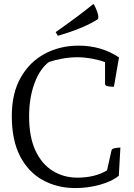

<svg xmlns="http://www.w3.org/2000/svg" viewBox="-20 -944 682 976"><path d="M592 -194 584 -51Q552 -23 490 -5.5Q428 12 363 12Q271 12 197.5 -28.5Q124 -69 82 -150Q40 -231 40 -354Q40 -471 86 -551Q132 -631 209 -671.5Q286 -712 379 -712Q496 -712 585 -652L559 -503Q555 -503 544 -503.5Q533 -504 523.5 -507Q514 -510 514 -517V-628Q489 -638 449 -645.5Q409 -653 373 -653Q336 -653 297 -646Q258 -639 229 -629Q183 -595 155.5 -521Q128 -447 128 -352Q128 -247 160.5 -178Q193 -109 248.5 -75Q304 -41 373 -41Q463 -41 524 -78L547 -180Q549 -187 558.5 -189.5Q568 -192 578.5 -193Q589 -194 592 -194ZM274 -762 263 -781Q263 -781 291 -800.5Q319 -820 363.5 -853Q408 -886 455 -924Q458 -921 464 -908.5Q470 -896 475 -881.5Q480 -867 480 -857Q480 -848 475 -845Q442 -824 402 -807Q362 -790 327 -778.5Q292 -767 274 -762Z"/></svg>

Font: Mate SC
Style: Regular
Weight: 400
Designer: Eduardo Rodriguez Tunni
Foundry: Eduardo Rodriguez Tunni
Version: Version 1.003; ttfautohint (v1.8.4.7-5d5b);gftools[0.9.24]